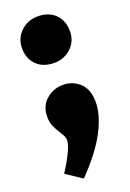

<svg xmlns="http://www.w3.org/2000/svg" viewBox="-138 -550 545 807"><g transform="rotate(-20 134.0 -146.5)"><path d="M20 160Q80 66 80 31Q80 21 75.5 12Q71 3 62 -11Q49 -32 42 -48.5Q35 -65 35 -89Q35 -137 67 -165Q99 -193 143 -193Q186 -193 217 -164Q248 -135 248 -78Q248 -21 210.5 51Q173 123 91 207ZM141 -500Q190 -500 219 -471.5Q248 -443 248 -396Q248 -350 216.5 -321Q185 -292 141 -292Q92 -292 63 -320.5Q34 -349 34 -396Q34 -441 65.5 -470.5Q97 -500 141 -500Z"/></g></svg>

Font: Bitter Pro Black
Style: Regular
Weight: 900
Designer: Sol Matas, and Bitter project Authors
Foundry: Sol Matas
Version: Version 1.010